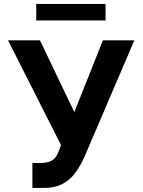

<svg xmlns="http://www.w3.org/2000/svg" viewBox="-20 -929 712 959"><path d="M141.8 9.8V-115H181.2Q210.5 -115 228.8 -122.3Q247 -129.6 257.7 -144Q268.4 -158.5 275.6 -179.9L285 -203.7L20.1 -727.5H179.7L351.2 -369.1L493.9 -727.5H651L400.6 -142.8Q382.4 -102.4 357.7 -67.7Q332.9 -32.9 294.5 -11.6Q256.1 9.8 196.3 9.8ZM507.2 -909.2V-826.8H161.1V-909.2Z"/></svg>

Font: Inter V
Style: 
Weight: 400
Designer: Rasmus Andersson
Foundry: rsms
Version: Version 4.000;git-a3f224843